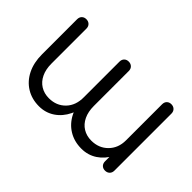

<svg xmlns="http://www.w3.org/2000/svg" viewBox="-85 -829 1118 1118"><g transform="rotate(45 473.5 -270.0)"><path d="M630 7Q571 7 525.5 -21Q480 -49 454.5 -100Q429 -151 429 -220V-508Q429 -526 439.5 -536.5Q450 -547 467 -547Q484 -547 495 -536.5Q506 -526 506 -508V-220Q506 -173 522.5 -138.5Q539 -104 569 -85.5Q599 -67 638 -67Q700 -67 740 -107.5Q780 -148 780 -211L821 -210Q819 -147 794 -98Q769 -49 726.5 -21Q684 7 630 7ZM281 7Q222 7 176.5 -21Q131 -49 105.5 -100Q80 -151 80 -220V-508Q80 -526 90.5 -536.5Q101 -547 118 -547Q135 -547 146 -536.5Q157 -526 157 -508V-220Q157 -173 173.5 -138.5Q190 -104 220 -85.5Q250 -67 289 -67Q351 -67 390.5 -108Q430 -149 429 -217H470Q469 -151 444.5 -100.5Q420 -50 377.5 -21.5Q335 7 281 7ZM818 0Q801 0 790.5 -10.5Q780 -21 780 -39V-508Q780 -526 790.5 -536.5Q801 -547 818 -547Q835 -547 846 -536.5Q857 -526 857 -508V-39Q857 -21 846 -10.5Q835 0 818 0Z"/></g></svg>

Font: Comfortaa
Style: Regular
Weight: 400
Designer: Johan Aakerlund
Foundry: Johan Aakerlund
Version: Version 3.104; ttfautohint (v1.8.1.43-b0c9)